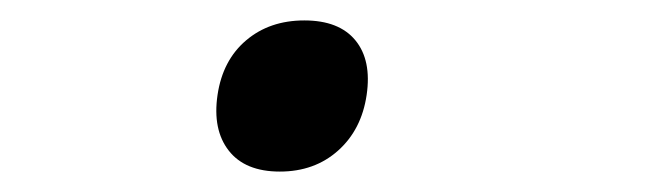

<svg xmlns="http://www.w3.org/2000/svg" viewBox="-20 -158 640 188"><path d="M254 10Q220 10 204 -10.5Q188 -31 193 -65Q198 -99 221 -118.5Q244 -138 278 -138Q312 -138 328 -118.5Q344 -99 339 -65Q334 -31 311 -10.5Q288 10 254 10Z"/></svg>

Font: NKDuy Mono Thin
Style: Italic
Weight: 100
Italic angle: -9°
Monospace: yes
Designer: NKDuy
Foundry: NKDuy
Version: Version 2.251; ttfautohint (v1.8.4.7-5d5b)